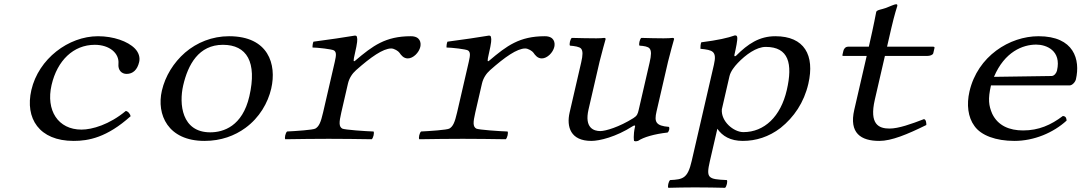

<svg xmlns="http://www.w3.org/2000/svg" viewBox="-20 -663 5165 917"><path d="M603.9 -108C602.2 -118 591.5 -132 580.7 -133C502.7 -68 420.2 -44 369.2 -44C257.2 -44 198.4 -136 226.3 -257C253.3 -374 330.7 -449 432.7 -449C502.7 -449 550.4 -409 545.7 -358C542.8 -328.1 560.6 -310 584.6 -310C614.6 -310 636 -329.4 644.7 -367C649.7 -388.4 642.8 -412.1 624.5 -431C590.5 -466 521.5 -490 448.1 -490C307.1 -490 164.2 -382 129.8 -233C98.6 -98 166.7 10 331.7 10C402.7 10 490.4 -6 603.9 -108Z M753.1 -230C726.8 -116 781.7 10 956.7 10C1035.7 10 1101.5 -15 1152 -52C1219.3 -101 1259.7 -172 1275.4 -240C1302.2 -356 1262.1 -490 1074.1 -490C993.1 -490 920.2 -460 864.1 -412C809 -364 769.3 -300 753.1 -230ZM1044.7 -449C1158.7 -449 1208.7 -367 1170.9 -203C1137.9 -60 1047.2 -31 984.2 -31C847.2 -31 834.6 -167 854.9 -255C877.7 -354 928.6 -449 1044.7 -449Z M1674.7 -406C1687.3 -460.5 1687.7 -475 1685 -485C1684.1 -490 1682.8 -493 1674.8 -493C1629.1 -485.5 1548.2 -473 1477.1 -464C1473.7 -458 1472 -442 1472.7 -436C1496.2 -436 1566.8 -428 1575.4 -422C1586.6 -414 1586.6 -401 1579 -368L1523.1 -126C1512 -78 1503.6 -59.2 1486.3 -49C1475.3 -42.5 1392.5 -37 1351.1 -35C1343.7 -29 1337.9 -4 1342.5 2C1384.8 1 1510 0 1550 0C1591 0 1712.8 1 1755.5 2C1762.9 -4 1768.7 -29 1764.1 -35C1729.3 -36 1624.9 -43 1614.3 -49C1598.6 -59 1598.8 -77 1610.1 -126L1641.9 -264C1648 -290 1662.1 -311.5 1680.7 -328C1751.2 -390.5 1809.6 -431.5 1848.6 -431.5C1862.6 -431.5 1882.7 -419 1887.9 -411C1896.1 -399 1907.7 -384 1927.7 -384C1953.7 -384 1981.1 -412 1987.4 -439C1992 -459 1987.1 -490 1942.1 -490C1821.1 -490 1760.6 -444.5 1677.3 -374C1666.6 -364.9 1667.1 -373 1674.7 -406Z M2314.7 -406C2327.3 -460.5 2327.7 -475 2325 -485C2324.1 -490 2322.8 -493 2314.8 -493C2269.1 -485.5 2188.2 -473 2117.1 -464C2113.7 -458 2112 -442 2112.7 -436C2136.2 -436 2206.8 -428 2215.4 -422C2226.6 -414 2226.6 -401 2219 -368L2163.1 -126C2152 -78 2143.6 -59.2 2126.3 -49C2115.3 -42.5 2032.5 -37 1991.1 -35C1983.7 -29 1977.9 -4 1982.5 2C2024.8 1 2150 0 2190 0C2231 0 2352.8 1 2395.5 2C2402.9 -4 2408.7 -29 2404.1 -35C2369.3 -36 2264.9 -43 2254.3 -49C2238.6 -59 2238.8 -77 2250.1 -126L2281.9 -264C2288 -290 2302.1 -311.5 2320.7 -328C2391.2 -390.5 2449.6 -431.5 2488.6 -431.5C2502.6 -431.5 2522.7 -419 2527.9 -411C2536.1 -399 2547.7 -384 2567.7 -384C2593.7 -384 2621.1 -412 2627.4 -439C2632 -459 2627.1 -490 2582.1 -490C2461.1 -490 2400.6 -444.5 2317.3 -374C2306.6 -364.9 2307.1 -373 2314.7 -406Z M2804.2 10C2843.2 10 2922.1 -9.1 3001.4 -60C3007.4 -63.9 3014.7 -66 3013.1 -59C3002.9 -14.9 3008.2 10 3008.2 10C3015.5 13 3018.7 12 3027.2 10C3053.3 -8 3105.8 -23 3168.4 -30C3175.8 -36 3179.3 -51 3174.7 -57C3111.8 -62 3104.2 -81 3115.5 -130L3170.7 -369C3177.6 -399 3199.4 -476 3199.4 -476C3200.1 -479 3197.8 -482 3192.8 -482C3187.5 -481 3164.3 -480 3149.3 -480C3117.3 -480 3079.5 -481 3042.8 -482C3035.4 -476 3029.6 -451 3034.2 -445C3055.8 -443.7 3074.8 -440.6 3082.3 -431.6C3091.6 -420.5 3091 -400.5 3082.5 -364L3030.4 -138C3026 -119 3022.8 -109.9 3005.4 -99C2936.9 -56 2872 -37 2847 -37C2817 -37 2770.3 -51 2790.8 -140L2843.7 -369C2850.6 -399 2872.4 -476 2872.4 -476C2873.1 -479 2870.8 -482 2865.8 -482C2860.5 -481 2843.3 -480 2828.3 -480C2796.3 -480 2747.5 -481 2710.8 -482C2703.4 -476 2697.6 -451 2702.2 -445C2723.8 -443.2 2748 -439.9 2755.4 -430.6C2764.3 -419.6 2763.9 -400.2 2755.8 -365L2700.6 -126C2684.7 -57 2705.2 10 2804.2 10Z M3503.6 -362C3541.2 -401.5 3592.4 -439 3637.4 -439C3747 -439 3766.9 -359 3737.8 -233C3708.5 -106 3630.4 -32 3530.4 -32C3484.1 -32 3422.7 -83 3427.6 -141L3464 -299C3469.3 -322 3487.6 -345.3 3503.6 -362ZM3487.6 -401C3495.2 -434 3503.2 -473 3501 -485C3500.1 -490 3499 -494 3490 -494C3456.3 -482 3408.7 -471 3329.4 -461C3325.8 -454 3324.9 -437 3325.3 -430C3383.9 -424 3404.7 -419 3389.7 -354L3283.5 106C3264.4 189 3242.2 194 3180.5 197C3173.1 203 3167.4 228 3172 234C3214.2 233 3249.3 232 3298.4 232C3355 232 3400.2 233 3443 234C3450.4 228 3456.1 203 3451.5 197C3361.4 193 3351.5 188.6 3370.5 106L3406.1 -48C3430 -13 3468.7 10 3527.7 10C3589.7 10 3652.1 -9 3708 -52C3771.8 -103 3819.9 -173 3840.7 -263C3872.2 -399.5 3821.7 -490 3683.1 -490C3606.7 -490 3552.2 -453.5 3495.7 -397C3491.6 -393 3485.7 -393 3487.6 -401Z M4030.6 -440C4016.6 -440 4009.8 -428 4008 -420L4003.8 -402C4002.7 -397 4003.4 -396 4007.4 -396H4119.4L4060.1 -139C4034.2 -27 4091.7 10 4179.7 10C4238.2 10 4312.8 -21 4404.2 -66C4404.6 -76.3 4402.5 -93 4392.7 -94C4332.9 -71 4271.8 -49 4228.3 -49C4177.3 -49 4130.9 -69 4158.2 -187L4206.4 -396H4410.4C4420.4 -396 4435.3 -400 4437.4 -409L4443.2 -434C4444.1 -438 4441.6 -440 4436.6 -440H4216.6L4237.1 -529C4252.1 -594 4265.4 -634 4265.4 -634C4266.8 -640.4 4264.4 -642.8 4259.7 -642.8C4252.4 -642.8 4228.5 -631.7 4211.3 -625.1C4192.7 -618 4167.2 -616 4164.9 -606C4162.2 -594.4 4155.2 -551 4129.6 -440.1Z M4727.3 -296C4778 -416 4864.9 -450 4928.9 -450C4976.9 -450 5050.4 -422 5028.3 -326C5026 -316 5016.3 -300.2 5002.3 -300ZM5056.2 -109C4999.2 -66 4941.2 -40 4866.2 -40C4802 -40 4746.3 -62 4718.7 -120C4702.5 -158 4697.6 -189 4712.9 -255H5087.9C5101.9 -255 5115.8 -272 5118.6 -284C5140.3 -378 5110.1 -490 4940.1 -490C4802.1 -490 4649.2 -395 4610.2 -226C4595.9 -164 4602.8 -103 4634.1 -61C4665.7 -16 4736.7 10 4824.7 10C4918.7 10 5010.7 -29 5074.1 -87C5073.6 -98 5070.9 -108 5056.2 -109Z"/></svg>

Font: Linux Libertine Mono O
Style: Mono Oblique
Weight: 400
Italic angle: -13°
Designer: Philipp H. Poll
Foundry: Philipp H. Poll
Version: Version 5.1.7